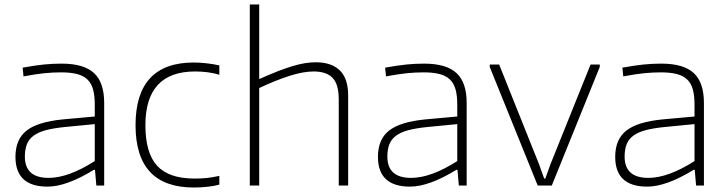

<svg xmlns="http://www.w3.org/2000/svg" viewBox="-20 -828 3245 857"><path d="M192 5Q49 5 49 -128Q49 -206 98.5 -245Q148 -284 260 -295L403 -308V-361Q403 -401 395.5 -428.5Q388 -456 370.5 -473Q353 -490 324 -497.5Q295 -505 253 -505Q214 -505 176 -501Q138 -497 85 -487L81 -526Q136 -536 175 -540Q214 -544 255 -544Q354 -544 399.5 -502Q445 -460 445 -369V0H410L404 -70H399Q277 5 192 5ZM197 -34Q241 -34 292 -52.5Q343 -71 403 -109V-274L269 -261Q219 -256 185 -247Q151 -238 130 -222.5Q109 -207 100 -184Q91 -161 91 -129Q91 -34 197 -34Z M845 9Q585 9 585 -269Q585 -549 845 -549Q870 -549 902 -545.5Q934 -542 959 -536V-494Q935 -502 907 -505.5Q879 -509 851 -509Q629 -509 629 -269Q629 -145 681.5 -88Q734 -31 848 -31Q878 -31 903 -33.5Q928 -36 959 -43V-4Q939 2 907.5 5.5Q876 9 845 9Z M1095 -808H1137V-475Q1184 -496 1220 -510Q1256 -524 1286 -533Q1316 -542 1341 -546Q1366 -550 1390 -550Q1459 -550 1496.5 -514Q1534 -478 1534 -402V0H1492V-384Q1492 -452 1464.5 -480.5Q1437 -509 1380 -509Q1333 -509 1271 -489Q1209 -469 1137 -435V0H1095Z M1810 5Q1667 5 1667 -128Q1667 -206 1716.5 -245Q1766 -284 1878 -295L2021 -308V-361Q2021 -401 2013.5 -428.5Q2006 -456 1988.5 -473Q1971 -490 1942 -497.5Q1913 -505 1871 -505Q1832 -505 1794 -501Q1756 -497 1703 -487L1699 -526Q1754 -536 1793 -540Q1832 -544 1873 -544Q1972 -544 2017.5 -502Q2063 -460 2063 -369V0H2028L2022 -70H2017Q1895 5 1810 5ZM1815 -34Q1859 -34 1910 -52.5Q1961 -71 2021 -109V-274L1887 -261Q1837 -256 1803 -247Q1769 -238 1748 -222.5Q1727 -207 1718 -184Q1709 -161 1709 -129Q1709 -34 1815 -34Z M2166 -529V-540H2208L2386 -95L2409 -31H2414L2437 -95L2616 -540H2657V-529L2443 0H2380Z M2869 5Q2726 5 2726 -128Q2726 -206 2775.5 -245Q2825 -284 2937 -295L3080 -308V-361Q3080 -401 3072.5 -428.5Q3065 -456 3047.5 -473Q3030 -490 3001 -497.5Q2972 -505 2930 -505Q2891 -505 2853 -501Q2815 -497 2762 -487L2758 -526Q2813 -536 2852 -540Q2891 -544 2932 -544Q3031 -544 3076.5 -502Q3122 -460 3122 -369V0H3087L3081 -70H3076Q2954 5 2869 5ZM2874 -34Q2918 -34 2969 -52.5Q3020 -71 3080 -109V-274L2946 -261Q2896 -256 2862 -247Q2828 -238 2807 -222.5Q2786 -207 2777 -184Q2768 -161 2768 -129Q2768 -34 2874 -34Z"/></svg>

Font: Encode Sans Wide
Style: Thin
Weight: 100
Designer: Pablo Impallari, Andres Torresi
Foundry: Pablo Impallari, Andres Torresi
Version: Version 1.000; ttfautohint (v1.00) -l 8 -r 50 -G 200 -x 14 -